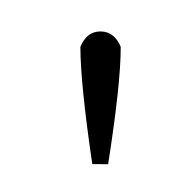

<svg xmlns="http://www.w3.org/2000/svg" viewBox="-76 -832 419 418"><g transform="rotate(30 134.0 -622.5)"><path d="M126 -742Q97 -764 71 -749Q45 -734 50 -698Q90 -629 200 -490L230 -507Q166 -673 126 -742Z"/></g></svg>

Font: Sawarabi Mincho
Style: Regular
Weight: 400
Version: Version 1.082; ttfautohint (v1.8.4.7-5d5b)